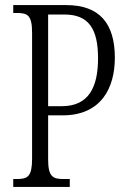

<svg xmlns="http://www.w3.org/2000/svg" viewBox="-20 -734 501 754"><path d="M32 0H254V-31H228C187 -31 169 -41 169 -108V-281H226C379 -281 431 -391 431 -507C431 -642 371 -714 240 -714H32V-683H48C89 -683 106 -673 106 -605V-111C106 -41 89 -31 47 -31H32ZM223 -317H169V-677H233C328 -677 365 -621 365 -505C365 -394 330 -317 223 -317Z"/></svg>

Font: Noto Serif Georgian ExtraCondensed Light
Style: Regular
Weight: 300
Width: 2
Designer: Monotype Design Team, Akaki Razmadze
Foundry: Google LLC
Version: Version 2.003